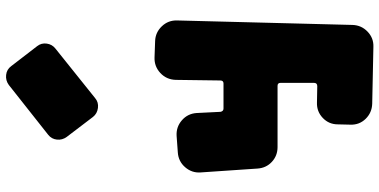

<svg xmlns="http://www.w3.org/2000/svg" viewBox="-334 -776 1270 643"><g transform="rotate(-90 301.5 -454.0)"><path d="M540 91Q539 121 517.5 141.5Q496 162 467 161L276 157Q246 156 225.5 135Q205 114 206 84L207 42Q207 12 228.5 -8.5Q250 -29 280 -28L335 -27Q346 -27 346 -38V-150Q346 -160 336 -160H131Q102 -160 81.5 -179Q61 -198 59 -227L46 -418Q44 -447 63.5 -469.5Q83 -492 113 -494L168 -498Q198 -500 220.5 -480.5Q243 -461 245 -431L249 -351Q251 -341 260 -341H344Q354 -341 354 -352L356 -501Q357 -532 379 -552.5Q401 -573 431 -572L486 -570Q515 -569 535.5 -547.5Q556 -526 555 -496ZM295 -771Q281 -759 262 -761.5Q243 -764 232 -778L165 -866Q154 -881 156 -899Q158 -917 172 -928L339 -1060Q354 -1071 372.5 -1069Q391 -1067 402 -1052L469 -965Q480 -951 477.5 -933Q475 -915 461 -904Z"/></g></svg>

Font: d puntillas B to tiptoe
Style: Regular
Weight: 400
Designer: deFharo
Foundry: deFharo.com
Version: Version 1.001 2012